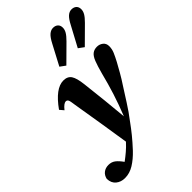

<svg xmlns="http://www.w3.org/2000/svg" viewBox="-347 -898 1237 1237"><g transform="rotate(-45 271.5 -279.5)"><path d="M-57 147Q-51 120 -32 105.5Q-13 91 14 91Q41 91 60.5 105.5Q80 120 102 151Q128 132 152 111.5Q176 91 198 67Q199 66 199.5 65.5Q200 65 200 65Q185 -36 169 -132Q153 -228 136 -333Q131 -374 125.5 -383.5Q120 -393 109 -393Q101 -393 89.5 -385Q78 -377 63 -358L40 -385Q121 -499 193 -499Q231 -499 248 -473.5Q265 -448 272 -386Q282 -301 290.5 -220Q299 -139 306 -60Q337 -138 359.5 -208.5Q382 -279 401 -355Q416 -411 428.5 -442.5Q441 -474 458 -487Q475 -500 500 -500Q523 -500 541 -486Q559 -472 559 -446Q559 -420 548.5 -395.5Q538 -371 521 -339Q505 -310 485.5 -275.5Q466 -241 440 -202Q412 -159 381 -109.5Q350 -60 307 -4Q284 28 256.5 62Q229 96 190 138Q152 178 112.5 202.5Q73 227 30 227Q-6 227 -31 206.5Q-56 186 -57 147ZM238 -580 310 -716Q330 -755 348 -770.5Q366 -786 386 -786Q407 -786 419.5 -774.5Q432 -763 432 -742Q432 -724 421.5 -706Q411 -688 386 -663L275 -553ZM406 -580 479 -716Q499 -755 516.5 -770.5Q534 -786 554 -786Q575 -786 587.5 -774.5Q600 -763 600 -742Q600 -724 589.5 -706Q579 -688 554 -663L443 -553Z"/></g></svg>

Font: Source Serif Pro
Style: Bold Italic
Weight: 700
Italic angle: -12°
Designer: Frank Grießhammer
Foundry: Adobe Systems Incorporated
Version: Version 3.001;hotconv 1.0.111;makeotfexe 2.5.65597